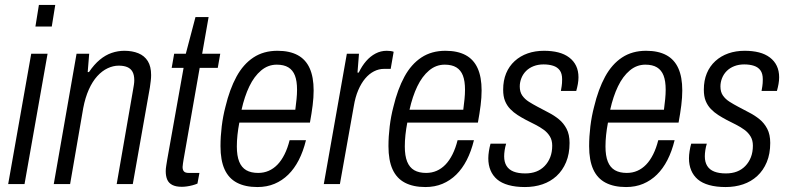

<svg xmlns="http://www.w3.org/2000/svg" viewBox="-20 -743 3178 775"><path d="M123 -636 137 -723H203L189 -636ZM13 0 106 -526H172L79 0Z M197 0 289 -526H340L334 -452H339Q360 -483 383 -502Q406 -521 431 -529.5Q456 -538 482 -538Q514 -538 538.5 -528Q563 -518 576.5 -496.5Q590 -475 590 -440Q590 -429 588.5 -416.5Q587 -404 585 -390L516 0H451L517 -380Q519 -391 520.5 -401Q522 -411 522 -419Q522 -440 515 -453Q508 -466 494 -472Q480 -478 459 -478Q437 -478 414.5 -467.5Q392 -457 372.5 -435.5Q353 -414 338.5 -381.5Q324 -349 316 -307L263 0Z M714 11Q690 11 675.5 3.5Q661 -4 655 -18Q649 -32 649 -52Q649 -62 651 -74Q653 -86 655 -99L721 -469H673L683 -526H730L769 -674H822L796 -526H869L859 -469H786L721 -99Q720 -92 718.5 -83Q717 -74 717 -69Q717 -57 722.5 -51Q728 -45 742 -45H785L777 -2Q768 2 756.5 5Q745 8 734 9.5Q723 11 714 11Z M1019 12Q970 12 936.5 -5.5Q903 -23 886.5 -59.5Q870 -96 870 -153Q870 -192 875 -233Q880 -274 890 -312Q907 -383 934.5 -433.5Q962 -484 1003 -511Q1044 -538 1100 -538Q1149 -538 1181.5 -520.5Q1214 -503 1230 -467.5Q1246 -432 1246 -378Q1246 -350 1242 -318Q1238 -286 1231 -248H946Q941 -222 938.5 -198Q936 -174 936 -152Q936 -114 945.5 -90.5Q955 -67 974 -56Q993 -45 1022 -45Q1045 -45 1064.5 -53.5Q1084 -62 1100 -78.5Q1116 -95 1128.5 -120Q1141 -145 1149 -177H1215Q1204 -132 1186 -97Q1168 -62 1143.5 -38Q1119 -14 1088 -1Q1057 12 1019 12ZM955 -300H1172Q1175 -323 1177 -343Q1179 -363 1179 -381Q1179 -416 1170.5 -438Q1162 -460 1144 -471Q1126 -482 1097 -482Q1062 -482 1034 -458.5Q1006 -435 986.5 -394.5Q967 -354 955 -300Z M1287 0 1380 -526H1429L1423 -450H1428Q1441 -477 1458 -496.5Q1475 -516 1496 -527Q1517 -538 1541 -538Q1550 -538 1557 -537Q1564 -536 1569 -534L1557 -465H1530Q1509 -465 1489.5 -455Q1470 -445 1454 -426Q1438 -407 1426 -379Q1414 -351 1408 -314L1352 0Z M1697 12Q1648 12 1614.5 -5.5Q1581 -23 1564.5 -59.5Q1548 -96 1548 -153Q1548 -192 1553 -233Q1558 -274 1568 -312Q1585 -383 1612.5 -433.5Q1640 -484 1681 -511Q1722 -538 1778 -538Q1827 -538 1859.5 -520.5Q1892 -503 1908 -467.5Q1924 -432 1924 -378Q1924 -350 1920 -318Q1916 -286 1909 -248H1624Q1619 -222 1616.5 -198Q1614 -174 1614 -152Q1614 -114 1623.5 -90.5Q1633 -67 1652 -56Q1671 -45 1700 -45Q1723 -45 1742.5 -53.5Q1762 -62 1778 -78.5Q1794 -95 1806.5 -120Q1819 -145 1827 -177H1893Q1882 -132 1864 -97Q1846 -62 1821.5 -38Q1797 -14 1766 -1Q1735 12 1697 12ZM1633 -300H1850Q1853 -323 1855 -343Q1857 -363 1857 -381Q1857 -416 1848.5 -438Q1840 -460 1822 -471Q1804 -482 1775 -482Q1740 -482 1712 -458.5Q1684 -435 1664.5 -394.5Q1645 -354 1633 -300Z M2099 12Q2061 12 2032.5 4Q2004 -4 1986.5 -19Q1969 -34 1960 -55.5Q1951 -77 1951 -104Q1951 -117 1953.5 -133Q1956 -149 1960 -163H2023Q2019 -150 2017 -136.5Q2015 -123 2015 -112Q2015 -89 2024.5 -73.5Q2034 -58 2053 -50.5Q2072 -43 2100 -43Q2125 -43 2144.5 -50.5Q2164 -58 2178.5 -73Q2193 -88 2201 -108.5Q2209 -129 2209 -155Q2209 -177 2199.5 -192.5Q2190 -208 2175 -219Q2160 -230 2141.5 -239.5Q2123 -249 2103 -259Q2086 -268 2069.5 -278.5Q2053 -289 2039.5 -303Q2026 -317 2018.5 -335.5Q2011 -354 2011 -381Q2011 -418 2023 -447Q2035 -476 2057.5 -496.5Q2080 -517 2110 -527.5Q2140 -538 2176 -538Q2208 -538 2233.5 -531.5Q2259 -525 2277.5 -511Q2296 -497 2305.5 -477Q2315 -457 2315 -431Q2315 -418 2312.5 -404Q2310 -390 2306 -376H2244Q2248 -398 2248.5 -407.5Q2249 -417 2249 -423Q2249 -446 2239.5 -459Q2230 -472 2213 -477.5Q2196 -483 2174 -483Q2152 -483 2134 -476Q2116 -469 2103.5 -456.5Q2091 -444 2084.5 -427.5Q2078 -411 2078 -394Q2078 -372 2088 -357.5Q2098 -343 2114.5 -332.5Q2131 -322 2150 -312Q2172 -300 2194.5 -288.5Q2217 -277 2236 -261.5Q2255 -246 2267 -223Q2279 -200 2279 -166Q2279 -122 2265 -88.5Q2251 -55 2226.5 -32.5Q2202 -10 2169.5 1Q2137 12 2099 12Z M2507 12Q2458 12 2424.5 -5.5Q2391 -23 2374.5 -59.5Q2358 -96 2358 -153Q2358 -192 2363 -233Q2368 -274 2378 -312Q2395 -383 2422.5 -433.5Q2450 -484 2491 -511Q2532 -538 2588 -538Q2637 -538 2669.5 -520.5Q2702 -503 2718 -467.5Q2734 -432 2734 -378Q2734 -350 2730 -318Q2726 -286 2719 -248H2434Q2429 -222 2426.5 -198Q2424 -174 2424 -152Q2424 -114 2433.5 -90.5Q2443 -67 2462 -56Q2481 -45 2510 -45Q2533 -45 2552.5 -53.5Q2572 -62 2588 -78.5Q2604 -95 2616.5 -120Q2629 -145 2637 -177H2703Q2692 -132 2674 -97Q2656 -62 2631.5 -38Q2607 -14 2576 -1Q2545 12 2507 12ZM2443 -300H2660Q2663 -323 2665 -343Q2667 -363 2667 -381Q2667 -416 2658.5 -438Q2650 -460 2632 -471Q2614 -482 2585 -482Q2550 -482 2522 -458.5Q2494 -435 2474.5 -394.5Q2455 -354 2443 -300Z M2909 12Q2871 12 2842.5 4Q2814 -4 2796.5 -19Q2779 -34 2770 -55.5Q2761 -77 2761 -104Q2761 -117 2763.5 -133Q2766 -149 2770 -163H2833Q2829 -150 2827 -136.5Q2825 -123 2825 -112Q2825 -89 2834.5 -73.5Q2844 -58 2863 -50.5Q2882 -43 2910 -43Q2935 -43 2954.5 -50.5Q2974 -58 2988.5 -73Q3003 -88 3011 -108.5Q3019 -129 3019 -155Q3019 -177 3009.5 -192.5Q3000 -208 2985 -219Q2970 -230 2951.5 -239.5Q2933 -249 2913 -259Q2896 -268 2879.5 -278.5Q2863 -289 2849.5 -303Q2836 -317 2828.5 -335.5Q2821 -354 2821 -381Q2821 -418 2833 -447Q2845 -476 2867.5 -496.5Q2890 -517 2920 -527.5Q2950 -538 2986 -538Q3018 -538 3043.5 -531.5Q3069 -525 3087.5 -511Q3106 -497 3115.5 -477Q3125 -457 3125 -431Q3125 -418 3122.5 -404Q3120 -390 3116 -376H3054Q3058 -398 3058.5 -407.5Q3059 -417 3059 -423Q3059 -446 3049.5 -459Q3040 -472 3023 -477.5Q3006 -483 2984 -483Q2962 -483 2944 -476Q2926 -469 2913.5 -456.5Q2901 -444 2894.5 -427.5Q2888 -411 2888 -394Q2888 -372 2898 -357.5Q2908 -343 2924.5 -332.5Q2941 -322 2960 -312Q2982 -300 3004.5 -288.5Q3027 -277 3046 -261.5Q3065 -246 3077 -223Q3089 -200 3089 -166Q3089 -122 3075 -88.5Q3061 -55 3036.5 -32.5Q3012 -10 2979.5 1Q2947 12 2909 12Z"/></svg>

Font: Archivo Condensed Light
Style: Italic
Weight: 300
Width: 3
Italic angle: -10°
Designer: Hector Gatti
Foundry: Omnibus-Type
Version: Version 2.001